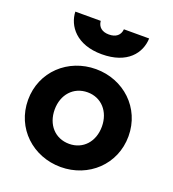

<svg xmlns="http://www.w3.org/2000/svg" viewBox="-147 -927 946 1051"><g transform="rotate(20 325.5 -401.5)"><path d="M326 12C487 12 618 -108 618 -273C618 -438 487 -558 326 -558C164 -558 33 -438 33 -273C33 -108 164 12 326 12ZM111 -815C114 -733 178 -645 326 -645C475 -645 538 -729 541 -815H394C391 -780 367 -760 326 -760C286 -760 262 -780 259 -815ZM188 -273C188 -360 244 -423 326 -423C407 -423 463 -360 463 -273C463 -185 407 -123 326 -123C244 -123 188 -185 188 -273Z"/></g></svg>

Font: Mluvka ExtraBold
Style: Regular
Weight: 800
Designer: Modified by Jiří Krblich, Original typeface by Gumpita Rahayu
Foundry: Gumpita Rahayu & Jiří Krblich
Version: Version 2.000;Glyphs 3.1.1 (3134)